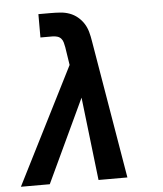

<svg xmlns="http://www.w3.org/2000/svg" viewBox="-53 -781 705 828"><g transform="rotate(-5 300.0 -367.5)"><path d="M4 0 259 -505 247 -583Q247 -583 247 -583Q247 -583 247 -583Q247 -583 247 -583Q247 -583 247 -583Q245 -593 242.5 -603Q240 -613 233.5 -620.5Q227 -628 217 -631Q207 -634 196 -634H144V-735H196Q218 -735 239 -733.5Q260 -732 279 -725Q298 -718 313.5 -705Q329 -692 339.5 -675.5Q350 -659 355.5 -639Q361 -619 364 -599L465 0H340L298 -360L129 0Z"/></g></svg>

Font: Iosevka Etoile Oblique
Style: Bold
Weight: 700
Italic angle: -9°
Designer: Belleve Invis
Foundry: Belleve Invis
Version: Version 15.5.2; ttfautohint (v1.8.4)